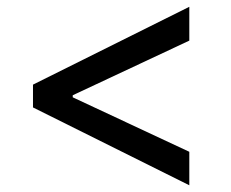

<svg xmlns="http://www.w3.org/2000/svg" viewBox="-20 -571 686 571"><path d="M78.1 -251.5V-319.3L543 -550.8V-450.2L192.9 -286.1L196.3 -292.5V-278.3L192.9 -283.2L543 -119.6V-20Z"/></svg>

Font: Inter Cardless Tabular
Style: Regular
Weight: 400
Designer: Rasmus Andersson
Foundry: rsms
Version: Version 4.000;git-4fc901f